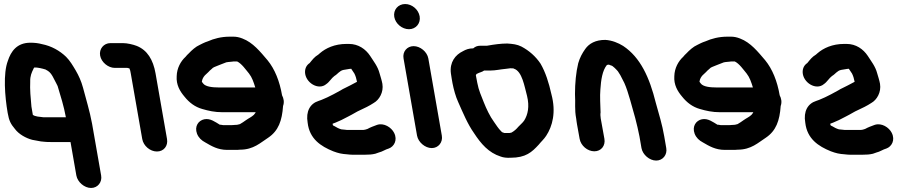

<svg xmlns="http://www.w3.org/2000/svg" viewBox="-20 -740 4513 953"><path d="M307 -158C297 -213 281 -263 266 -313L259 -327C247 -348 238 -375 218 -388L206 -395C198 -398 187 -400 179 -402L167 -404C162 -405 156 -405 151 -405C150 -405 150 -405 150 -404C148 -403 147 -401 146 -398C137 -380 129 -362 130 -335C128 -297 132 -253 136 -211L143 -170C154 -161 179 -160 195 -158ZM432 193C399 193 365 164 359 131L330 -35H231C222 -35 213 -35 204 -36L183 -38C168 -41 154 -43 140 -46C109 -54 73 -74 54 -100C34 -124 25 -139 18 -180C4 -262 -5 -375 19 -438C34 -484 63 -528 131 -528C151 -528 170 -526 188 -521C235 -512 277 -488 308 -458C328 -438 341 -415 356 -390C371 -364 383 -338 392 -305C407 -247 425 -191 437 -126L482 131C488 164 465 193 432 193Z M686 -50 629 -376C627 -390 626 -391 622 -401H620C617 -402 614 -402 612 -403H550C517 -403 483 -431 477 -464C471 -497 495 -526 528 -526H590C612 -526 641 -519 659 -512C711 -491 740 -444 752 -376L809 -50C815 -16 793 12 759 12C725 12 692 -16 686 -50Z M1247 -306C1239 -332 1231 -356 1216 -375C1200 -394 1180 -424 1157 -435H1144C1140 -435 1136 -435 1132 -434L1111 -432C1108 -431 1106 -431 1104 -431C1094 -427 1084 -423 1073 -419L1058 -413C1049 -409 1037 -406 1031 -398C1025 -393 1018 -387 1014 -382L997 -366C990 -358 984 -349 982 -335V-334C984 -332 985 -330 988 -326C1000 -309 1037 -306 1063 -306ZM1380 -267C1388 -252 1392 -233 1385 -214C1380 -141 1362 -91 1312 -57C1273 -32 1239 3 1171 3C1162 4 1155 4 1150 4H1108C1061 4 1030 -15 999 -33C980 -43 966 -56 958 -76C944 -113 965 -142 994 -148C1024 -154 1049 -134 1071 -121H1075C1080 -120 1084 -119 1087 -119H1129C1132 -119 1138 -119 1145 -120C1150 -120 1154 -120 1159 -121L1171 -124C1182 -130 1190 -136 1200 -143C1217 -155 1227 -158 1240 -170L1247 -179C1248 -180 1249 -182 1249 -183H1084C1045 -183 1015 -190 984 -199C948 -209 919 -231 896 -260C873 -287 854 -319 857 -362C858 -402 877 -436 901 -458C906 -464 911 -470 917 -475C931 -490 952 -509 971 -517L987 -525C995 -529 1003 -532 1012 -535C1041 -548 1078 -558 1120 -558H1139C1153 -558 1168 -555 1183 -549C1236 -529 1272 -483 1308 -441C1344 -397 1368 -337 1380 -267Z M1494 -382C1494 -402 1502 -417 1517 -427C1531 -444 1540 -457 1560 -469C1564 -472 1566 -474 1568 -476C1597 -501 1641 -522 1700 -522H1712C1759 -522 1795 -496 1817 -463C1834 -436 1855 -411 1864 -376C1868 -362 1875 -341 1878 -324C1885 -282 1862 -244 1835 -229C1814 -215 1789 -203 1765 -192C1751 -186 1738 -177 1726 -171L1709 -162C1696 -155 1686 -150 1674 -144L1658 -137C1651 -134 1641 -129 1631 -126L1632 -119C1634 -117 1636 -115 1640 -114C1649 -108 1663 -101 1674 -98L1694 -96C1699 -95 1704 -95 1709 -95H1784C1787 -96 1789 -96 1791 -96L1804 -100C1818 -108 1835 -114 1851 -120C1886 -132 1923 -107 1936 -81C1955 -44 1935 -12 1910 -3C1892 2 1878 13 1860 17L1843 23C1826 27 1812 28 1791 28H1729C1720 28 1712 27 1703 26C1675 24 1661 21 1634 11C1572 -14 1516 -51 1507 -131C1497 -188 1520 -226 1561 -239C1569 -242 1582 -246 1589 -250L1605 -257C1616 -263 1624 -266 1635 -272L1670 -291C1678 -296 1685 -300 1694 -304L1718 -316C1729 -322 1741 -328 1752 -334C1749 -350 1745 -363 1739 -375L1723 -399C1721 -398 1718 -398 1715 -398C1704 -396 1696 -395 1685 -393C1665 -389 1656 -372 1640 -363C1625 -352 1615 -333 1600 -323C1561 -289 1495 -330 1494 -382Z M2106 -450 2173 -67C2179 -34 2156 -5 2123 -5C2090 -5 2056 -34 2050 -67L1983 -450C1977 -483 2000 -511 2033 -511C2066 -511 2100 -483 2106 -450ZM2063 -659C2069 -624 2044 -595 2010 -595C1976 -595 1943 -622 1937 -656C1931 -691 1956 -720 1991 -720C2025 -720 2057 -693 2063 -659Z M2348 -374H2347C2346 -373 2342 -369 2342 -366L2349 -329C2356 -291 2369 -264 2381 -233C2394 -200 2412 -162 2432 -135C2444 -118 2453 -103 2467 -89L2472 -84L2483 -80H2510L2519 -82C2533 -90 2543 -99 2553 -111C2563 -122 2574 -130 2582 -142C2600 -171 2609 -211 2596 -264C2583 -311 2572 -386 2531 -399L2530 -400C2525 -401 2521 -401 2516 -401H2512C2506 -400 2498 -399 2488 -398C2465 -396 2439 -390 2416 -390H2383C2373 -382 2360 -381 2348 -374ZM2329 -500C2339 -509 2350 -513 2364 -513H2394C2396 -513 2399 -513 2403 -514C2432 -519 2465 -524 2498 -524C2526 -522 2546 -520 2568 -509C2606 -489 2639 -460 2663 -424C2688 -381 2704 -330 2717 -272C2741 -183 2722 -113 2691 -66C2680 -49 2666 -37 2654 -22C2620 15 2590 43 2514 43C2495 44 2478 42 2465 37C2405 18 2367 -27 2333 -79C2301 -124 2278 -180 2254 -234C2242 -260 2232 -296 2226 -327L2222 -350C2221 -358 2219 -367 2218 -376C2211 -431 2240 -468 2278 -486C2292 -494 2307 -500 2329 -500Z M3164 -5 3154 -63C3149 -89 3140 -128 3133 -154C3117 -208 3100 -281 3079 -328L3059 -367C3053 -376 3050 -382 3047 -386C3042 -392 3021 -415 3013 -415C3009 -416 3006 -418 3003 -419C3001 -419 2998 -419 2995 -418C2994 -418 2993 -418 2992 -417C2970 -390 2963 -343 2960 -296C2957 -262 2960 -216 2961 -182C2958 -165 2964 -139 2967 -123L2980 -51C2986 -17 2964 11 2930 11C2896 11 2863 -17 2857 -51L2844 -123C2843 -131 2841 -140 2840 -151C2831 -199 2837 -227 2834 -273C2834 -327 2839 -381 2850 -426C2858 -454 2870 -476 2885 -497C2904 -524 2936 -542 2984 -542C3018 -540 3049 -527 3073 -512C3159 -455 3204 -355 3235 -230C3251 -172 3267 -122 3277 -63L3287 -5C3293 28 3270 57 3237 57C3204 57 3170 28 3164 -5Z M3717 -306C3709 -332 3701 -356 3686 -375C3670 -394 3650 -424 3627 -435H3614C3610 -435 3606 -435 3602 -434L3581 -432C3578 -431 3576 -431 3574 -431C3564 -427 3554 -423 3543 -419L3528 -413C3519 -409 3507 -406 3501 -398C3495 -393 3488 -387 3484 -382L3467 -366C3460 -358 3454 -349 3452 -335V-334C3454 -332 3455 -330 3458 -326C3470 -309 3507 -306 3533 -306ZM3850 -267C3858 -252 3862 -233 3855 -214C3850 -141 3832 -91 3782 -57C3743 -32 3709 3 3641 3C3632 4 3625 4 3620 4H3578C3531 4 3500 -15 3469 -33C3450 -43 3436 -56 3428 -76C3414 -113 3435 -142 3464 -148C3494 -154 3519 -134 3541 -121H3545C3550 -120 3554 -119 3557 -119H3599C3602 -119 3608 -119 3615 -120C3620 -120 3624 -120 3629 -121L3641 -124C3652 -130 3660 -136 3670 -143C3687 -155 3697 -158 3710 -170L3717 -179C3718 -180 3719 -182 3719 -183H3554C3515 -183 3485 -190 3454 -199C3418 -209 3389 -231 3366 -260C3343 -287 3324 -319 3327 -362C3328 -402 3347 -436 3371 -458C3376 -464 3381 -470 3387 -475C3401 -490 3422 -509 3441 -517L3457 -525C3465 -529 3473 -532 3482 -535C3511 -548 3548 -558 3590 -558H3609C3623 -558 3638 -555 3653 -549C3706 -529 3742 -483 3778 -441C3814 -397 3838 -337 3850 -267Z M3964 -382C3964 -402 3972 -417 3987 -427C4001 -444 4010 -457 4030 -469C4034 -472 4036 -474 4038 -476C4067 -501 4111 -522 4170 -522H4182C4229 -522 4265 -496 4287 -463C4304 -436 4325 -411 4334 -376C4338 -362 4345 -341 4348 -324C4355 -282 4332 -244 4305 -229C4284 -215 4259 -203 4235 -192C4221 -186 4208 -177 4196 -171L4179 -162C4166 -155 4156 -150 4144 -144L4128 -137C4121 -134 4111 -129 4101 -126L4102 -119C4104 -117 4106 -115 4110 -114C4119 -108 4133 -101 4144 -98L4164 -96C4169 -95 4174 -95 4179 -95H4254C4257 -96 4259 -96 4261 -96L4274 -100C4288 -108 4305 -114 4321 -120C4356 -132 4393 -107 4406 -81C4425 -44 4405 -12 4380 -3C4362 2 4348 13 4330 17L4313 23C4296 27 4282 28 4261 28H4199C4190 28 4182 27 4173 26C4145 24 4131 21 4104 11C4042 -14 3986 -51 3977 -131C3967 -188 3990 -226 4031 -239C4039 -242 4052 -246 4059 -250L4075 -257C4086 -263 4094 -266 4105 -272L4140 -291C4148 -296 4155 -300 4164 -304L4188 -316C4199 -322 4211 -328 4222 -334C4219 -350 4215 -363 4209 -375L4193 -399C4191 -398 4188 -398 4185 -398C4174 -396 4166 -395 4155 -393C4135 -389 4126 -372 4110 -363C4095 -352 4085 -333 4070 -323C4031 -289 3965 -330 3964 -382Z"/></svg>

Font: Blanket
Style: ReversedObl
Weight: 700
Foundry: Cannot Into Space Fonts
Version: Version 0.9